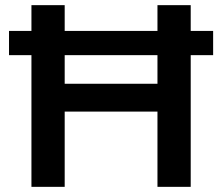

<svg xmlns="http://www.w3.org/2000/svg" viewBox="-20 -725 861 745"><path d="M102 0V-511H15V-605H102V-705H231V-605H591V-705H720V-605H807V-511H720V0H591V-292H231V0ZM231 -400H591V-511H231Z"/></svg>

Font: Mulish ExtraLight
Style: Bold
Weight: 700
Version: Version 3.603